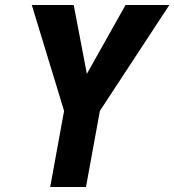

<svg xmlns="http://www.w3.org/2000/svg" viewBox="-20 -747 696 767"><path d="M236 -304 107 -727H274.5L327 -452L481.5 -727H656.5L379 -304L323.5 0H180.5Z"/></svg>

Font: JuliaMono Black
Style: Italic
Weight: 900
Italic angle: -9°
Monospace: yes
Designer: cormullion
Foundry: corm
Version: Version 0.057; ttfautohint (v1.8.4)